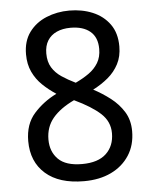

<svg xmlns="http://www.w3.org/2000/svg" viewBox="-53 -769 656 824"><g transform="rotate(-5 275.5 -357.5)"><path d="M276 10Q169 10 110.5 -41.5Q52 -93 52 -182Q52 -255 92.5 -300.5Q133 -346 190 -374Q158 -395 132 -420Q106 -445 90.5 -478Q75 -511 75 -554Q75 -611 103 -649Q131 -687 177 -706Q223 -725 276 -725Q331 -725 376.5 -706Q422 -687 449.5 -649Q477 -611 477 -553Q477 -510 460 -477.5Q443 -445 414.5 -421Q386 -397 349 -378Q387 -358 421.5 -331.5Q456 -305 478 -269.5Q500 -234 500 -186Q500 -126 471.5 -82Q443 -38 393 -14Q343 10 276 10ZM274 -64Q343 -64 378 -97Q413 -130 413 -185Q413 -235 375 -270Q337 -305 263 -340Q202 -311 170.5 -273Q139 -235 139 -181Q139 -129 171.5 -96.5Q204 -64 274 -64ZM277 -414Q309 -429 334.5 -447Q360 -465 375 -490Q390 -515 390 -550Q390 -600 359.5 -625.5Q329 -651 275 -651Q241 -651 215.5 -639.5Q190 -628 176 -605.5Q162 -583 162 -550Q162 -514 177 -489.5Q192 -465 218 -447.5Q244 -430 277 -414Z"/></g></svg>

Font: malayalam25
Style: Book
Weight: 400
Designer: Jelle Bosma - Monotype Design Team
Foundry: Monotype Imaging Inc.
Version: Version 2.003